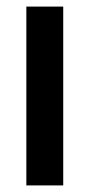

<svg xmlns="http://www.w3.org/2000/svg" viewBox="-20 -563 272 583"><path d="M172 0H60V-543H172Z"/></svg>

Font: Noto Sans Arabic ExtCond SemBd
Style: Regular
Weight: 600
Width: 2
Designer: Monotype Design Team, Nadine Chahine, Nizar Qandah and Khaled Hosny
Foundry: Monotype Imaging Inc.
Version: Version 2.012; ttfautohint (v1.8.4.7-5d5b)